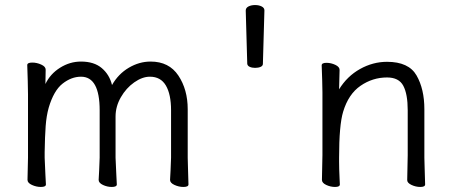

<svg xmlns="http://www.w3.org/2000/svg" viewBox="-20 -730 1794 761"><path d="M574 -426Q544 -426 512 -403.5Q480 -381 459 -344.5Q438 -308 438 -268V-105Q438 -102 441 -39L443 1Q443 11 423 11Q405 11 388 3Q371 -5 371 -17L373 -54Q375 -90 375 -105V-293Q375 -426 301 -426Q263 -426 228 -398.5Q193 -371 173 -303Q164 -271 161 -230.5Q158 -190 157 -127V-105Q157 -100 160 -37Q162 -7 162 1Q162 11 142 11Q124 11 106.5 3Q89 -5 89 -17L91 -105V-356L90 -409L88 -472Q88 -482 108 -482Q126 -482 143.5 -474Q161 -466 161 -454L160 -397Q179 -437 218 -461.5Q257 -486 301 -486Q353 -486 383.5 -460Q414 -434 424 -393Q449 -437 490.5 -461.5Q532 -486 577 -486Q650 -486 687 -430.5Q724 -375 724 -297V-105L725 -67L727 1Q727 11 707 11Q689 11 671.5 3Q654 -5 654 -17L656 -54Q658 -90 658 -105V-293Q658 -356 637.5 -391Q617 -426 574 -426Z M991 -710Q1006 -710 1017 -704.5Q1028 -699 1028 -689V-688L1022 -477Q1022 -469 1013 -465Q1004 -461 991 -461Q979 -461 970 -465Q961 -469 960 -477L954 -688Q954 -699 965 -704.5Q976 -710 991 -710Z M1596 -115V-293Q1596 -357 1578.5 -390Q1561 -423 1514 -423Q1457 -423 1409 -390Q1361 -357 1340 -287Q1324 -234 1324 -105V-89Q1324 -63 1326 -21L1327 1Q1327 11 1308 11Q1290 11 1273 3Q1256 -5 1256 -17L1258 -115V-364L1257 -413L1255 -471Q1255 -481 1274 -481Q1292 -481 1309 -473Q1326 -465 1326 -453L1324 -376Q1356 -428 1407 -456.5Q1458 -485 1514 -485Q1600 -485 1631 -431Q1662 -377 1662 -297V-105L1663 -67L1665 1Q1665 11 1646 11Q1628 11 1611 3Q1594 -5 1594 -16V-17Z"/></svg>

Font: Fusion Kai T
Style: Regular
Weight: 400
Designer: Fontworks Inc.
Version: Version 24.134;May 13, 2024